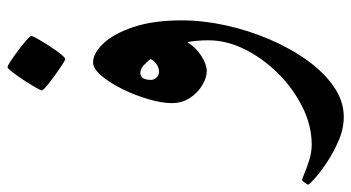

<svg xmlns="http://www.w3.org/2000/svg" viewBox="-283 -379 936 512"><g transform="rotate(-90 185.0 -123.0)"><path d="M386.7 -106.4Q386.7 -49.8 373.5 10.5Q360.4 70.8 336.4 127Q312.5 183.1 280.3 228Q248 272.9 209.7 299.3Q171.4 325.7 129.4 325.7Q97.7 325.7 65.9 312Q34.2 298.3 7.6 280.5Q-19 262.7 -35.2 248Q-51.3 233.4 -51.3 231.4Q-51.3 228.5 -46.1 221.4Q-41 214.4 -39.1 214.4Q-36.6 214.4 -21.7 220.7Q-6.8 227.1 13.9 233.6Q34.7 240.2 55.2 240.2Q106 240.2 155.5 215.6Q205.1 190.9 245.4 150.4Q285.6 109.9 309.6 61.5Q333.5 13.2 333.5 -34.7Q333.5 -66.9 328.6 -91.3Q314.5 -68.4 291.7 -54Q269 -39.6 251.5 -39.6Q234.4 -39.6 214.4 -51.3Q194.3 -63 180.2 -84Q166 -105 166 -133.3Q166 -159.2 176.3 -194.6Q186.5 -230 203.1 -263.9Q219.7 -297.9 238.8 -320.3Q257.8 -342.8 274.4 -342.8Q298.8 -342.8 325 -315.4Q351.1 -288.1 368.9 -235.1Q386.7 -182.1 386.7 -106.4ZM283.7 -189.5Q276.9 -198.7 266.8 -207.8Q256.8 -216.8 246.6 -216.8Q228 -216.8 228 -188Q228 -180.7 234.1 -173.8Q240.2 -167 249.5 -167Q260.7 -167 270.3 -173.8Q279.8 -180.7 283.7 -189.5ZM345.2 -507.8Q345.2 -504.4 337.2 -490.2Q329.1 -476.1 318.1 -459Q307.1 -441.9 297.1 -429.4Q287.1 -417 283.2 -417Q280.8 -417 268.1 -425.3Q255.4 -433.6 239.5 -445.1Q223.6 -456.5 211.9 -466.3Q200.2 -476.1 200.2 -479.5Q200.2 -482.9 208.5 -497.3Q216.8 -511.7 228 -528.8Q239.3 -545.9 249 -558.3Q258.8 -570.8 261.7 -570.8Q265.6 -570.8 278.6 -562.3Q291.5 -553.7 307.1 -542Q322.8 -530.3 334 -520.3Q345.2 -510.3 345.2 -507.8Z"/></g></svg>

Font: Scheherazade New SemiBold
Style: Regular
Weight: 600
Designer: SIL International
Foundry: SIL International
Version: Version 4.000